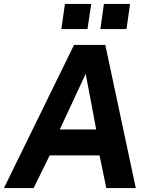

<svg xmlns="http://www.w3.org/2000/svg" viewBox="-32 -950 765 970"><path d="M429 -930H296L278 -803H410ZM625 -930H493L475 -803H607ZM-12 0H138L219 -165H471L505 0H654L500 -723H342ZM270 -296 401 -577 454 -296Z"/></svg>

Font: United Sans
Style: Bold Italic
Weight: 700
Italic angle: -8°
Designer: Pablo Impallari, Rodrigo Fuenzalida (Modified by Dan O. Williams)
Version: Version 1.000;PS 001.000;hotconv 1.0.88;makeotf.lib2.5.64775